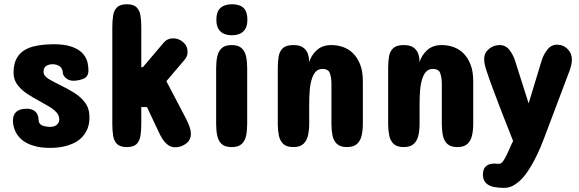

<svg xmlns="http://www.w3.org/2000/svg" viewBox="-20 -704 2769 919"><path d="M188.5 -360.4Q188.5 -340.3 213.9 -325.4Q239.3 -310.5 267.6 -296.9Q302.2 -280.3 334.5 -260.3Q366.7 -240.2 387.5 -212.4Q408.2 -184.6 408.2 -142.6Q408.2 -114.3 399.9 -90.8Q382.3 -46.9 344.2 -24.9Q335 -19.5 325 -15.4Q314.9 -11.2 304.7 -7.8Q283.7 -1.5 262.2 1.2Q240.7 3.9 221.7 3.9Q183.1 3.9 156.2 -2.4Q128.4 -8.8 108.4 -19.3Q88.4 -29.8 75.7 -43.5Q57.6 -62 49.8 -84.5Q42 -106.9 42 -127Q42 -183.6 108.4 -183.6Q132.8 -183.6 148.4 -170.4Q164.1 -157.2 165 -127.9Q166 -109.4 183.6 -103Q201.2 -96.7 220.7 -96.7Q239.7 -96.7 251.7 -106.7Q263.7 -116.7 263.7 -132.8Q263.7 -151.9 249.5 -167Q235.4 -182.1 213.6 -194.8Q191.9 -207.5 169.9 -219.7Q139.6 -235.8 110.8 -254.6Q82 -273.4 63.5 -298.1Q44.9 -322.8 44.9 -356.4Q44.9 -394.5 57.4 -420.2Q69.8 -445.8 93.8 -461.9Q117.7 -477.5 152.1 -484.4Q186.5 -491.2 230.5 -492.2H238.3Q276.9 -492.2 305.7 -485.4Q333 -478.5 351.3 -467.5Q369.6 -456.5 380.4 -442.9Q395 -423.8 399.2 -404.1Q403.3 -384.3 403.3 -367.2Q403.3 -338.4 382.1 -328.4Q360.8 -318.4 332 -317.4Q310.5 -317.4 295.4 -330.3Q280.3 -343.3 280.3 -358.4Q279.3 -377 265.4 -386.7Q251.5 -396.5 231.4 -396.5Q213.9 -396.5 201.2 -388.4Q188.5 -380.4 188.5 -360.4Z M517.6 -109.4V-575.2Q517.6 -605 521.5 -629.6Q525.4 -654.3 540.3 -668.9Q555.2 -683.6 586.9 -683.6Q619.1 -683.6 633.8 -668.9Q648.4 -654.3 652.3 -629.9Q656.2 -605.5 656.2 -575.2V-382.8H664.1L764.6 -501Q781.2 -520.5 809.6 -520.5Q835.4 -520.5 856.7 -502.2Q877.9 -483.9 877.9 -455.1Q877.9 -435.5 864.3 -418.9L776.4 -315.4L872.1 -132.8Q880.9 -115.2 887.2 -97.4Q893.6 -79.6 893.6 -63.5Q893.6 -33.2 869.9 -16.1Q846.2 1 818.4 1Q798.3 1 782.7 -11.2Q767.1 -23.4 756.3 -41Q745.6 -58.6 738.3 -75.2L683.6 -191.4H656.2V-109.4Q656.2 -79.1 652.3 -54.2Q648.4 -29.3 633.8 -14.6Q619.1 0 586.9 0Q555.2 0 540.3 -14.6Q525.4 -29.3 521.5 -54.2Q517.6 -79.1 517.6 -109.4Z M1164.1 -609.4Q1164.1 -571.8 1144.5 -553.5Q1125 -535.2 1089.8 -535.2Q1054.7 -535.2 1035.2 -553.5Q1015.6 -571.8 1015.6 -609.4Q1015.6 -648.4 1035.2 -666Q1054.7 -683.6 1089.8 -683.6Q1127.4 -683.6 1145.8 -666Q1164.1 -648.4 1164.1 -609.4ZM1014.6 -109.4V-378.9Q1014.6 -408.2 1019.8 -433.1Q1024.9 -458 1040.8 -473.1Q1056.6 -488.3 1088.9 -488.3Q1121.1 -488.3 1137 -473.1Q1152.8 -458 1158 -433.1Q1163.1 -408.2 1163.1 -378.9V-109.4Q1163.1 -79.6 1158 -54.7Q1152.8 -29.8 1137 -14.9Q1121.1 0 1088.9 0Q1056.6 0 1040.8 -14.9Q1024.9 -29.8 1019.8 -54.7Q1014.6 -79.6 1014.6 -109.4Z M1716.8 -314.5V-111.3Q1716.8 -81.5 1711.2 -56.2Q1705.6 -30.8 1689.2 -15.4Q1672.9 0 1640.6 0Q1608.9 0 1592.8 -15.1Q1576.7 -30.3 1571.5 -55.7Q1566.4 -81.1 1566.4 -111.3V-301.8Q1566.4 -331.1 1559.3 -352.5Q1552.2 -374 1523.4 -374Q1503.4 -374 1491.2 -360.8Q1479 -347.7 1472.2 -324.7Q1464.8 -301.8 1462.4 -270.8Q1460 -239.7 1460 -204.1V-111.3Q1460 -81.5 1454.3 -56.2Q1448.7 -30.8 1432.4 -15.4Q1416 0 1383.8 0Q1352.1 0 1335.9 -15.1Q1319.8 -30.3 1314.7 -55.7Q1309.6 -81.1 1309.6 -111.3V-377.9Q1309.6 -408.7 1313.7 -433.6Q1317.9 -458.5 1333.7 -473.4Q1349.6 -488.3 1383.8 -488.3Q1415.5 -488.3 1431.9 -475.8Q1448.2 -463.4 1454.1 -444.6Q1460 -425.8 1460 -406.2Q1468.8 -438.5 1495.6 -463.4Q1522.5 -488.3 1566.4 -488.3Q1593.3 -488.3 1620.1 -479.5Q1647 -470.7 1668.5 -450.2Q1689.9 -429.7 1703.4 -396.5Q1716.8 -363.3 1716.8 -314.5Z M2245.1 -314.5V-111.3Q2245.1 -81.5 2239.5 -56.2Q2233.9 -30.8 2217.5 -15.4Q2201.2 0 2168.9 0Q2137.2 0 2121.1 -15.1Q2105 -30.3 2099.9 -55.7Q2094.7 -81.1 2094.7 -111.3V-301.8Q2094.7 -331.1 2087.6 -352.5Q2080.6 -374 2051.8 -374Q2031.7 -374 2019.5 -360.8Q2007.3 -347.7 2000.5 -324.7Q1993.2 -301.8 1990.7 -270.8Q1988.3 -239.7 1988.3 -204.1V-111.3Q1988.3 -81.5 1982.7 -56.2Q1977.1 -30.8 1960.7 -15.4Q1944.3 0 1912.1 0Q1880.4 0 1864.3 -15.1Q1848.1 -30.3 1843 -55.7Q1837.9 -81.1 1837.9 -111.3V-377.9Q1837.9 -408.7 1842 -433.6Q1846.2 -458.5 1862.1 -473.4Q1877.9 -488.3 1912.1 -488.3Q1943.8 -488.3 1960.2 -475.8Q1976.6 -463.4 1982.4 -444.6Q1988.3 -425.8 1988.3 -406.2Q1997.1 -438.5 2023.9 -463.4Q2050.8 -488.3 2094.7 -488.3Q2121.6 -488.3 2148.4 -479.5Q2175.3 -470.7 2196.8 -450.2Q2218.3 -429.7 2231.7 -396.5Q2245.1 -363.3 2245.1 -314.5Z M2394 195.3Q2338.4 195.3 2314.9 179.4Q2291.5 163.6 2291.5 132.8Q2291.5 104 2306.2 91.6Q2320.8 79.1 2344.2 79.1Q2348.1 79.1 2351.3 79.1Q2354.5 79.1 2357.9 79.6Q2361.3 80.1 2364 80.1Q2366.7 80.1 2368.7 80.1Q2380.9 80.1 2392.3 61.3Q2403.8 42.5 2414.8 16.6Q2425.8 -9.3 2436 -29.3L2428.2 -48.8Q2420.4 -68.8 2409.4 -96.7Q2398.4 -124.5 2387.2 -153.1Q2376 -181.6 2367.7 -203.6Q2352.5 -244.1 2337.4 -283.9Q2322.3 -323.7 2310.1 -361.3Q2304.7 -377 2301 -392.1Q2297.4 -407.2 2297.4 -421.9Q2297.4 -450.2 2319.6 -469.2Q2341.8 -488.3 2371.6 -488.3Q2399.4 -488.3 2417.2 -466.3Q2435.1 -444.3 2444.8 -415L2510.3 -209L2572.8 -415Q2581.5 -442.9 2600.1 -466.6Q2618.7 -490.2 2647 -490.2Q2675.8 -490.2 2696.5 -469.7Q2717.3 -449.2 2717.3 -418.9Q2717.3 -404.3 2713.6 -389.9Q2710 -375.5 2704.6 -361.3L2587.4 -50.8Q2582.5 -37.6 2576.9 -23.9Q2571.3 -10.3 2565.4 4.4Q2553.2 32.7 2539.1 60.1Q2524.9 87.4 2508.8 111.8Q2501 124 2492.4 134.8Q2483.9 145.5 2474.6 154.8Q2456.5 173.3 2436.3 184.3Q2416 195.3 2394 195.3Z"/></svg>

Font: Dangrek
Style: Regular
Weight: 400
Designer: Danh Hong
Version: Version 8.001; ttfautohint (v1.8.3)